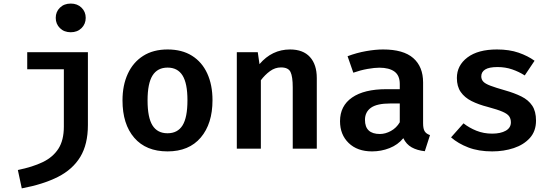

<svg xmlns="http://www.w3.org/2000/svg" viewBox="-20 -837 3117 1081"><path d="M378.5 -816.9Q415.4 -816.9 439 -793.8Q462.6 -770.8 462.6 -736.4Q462.6 -702.1 439 -678.7Q415.4 -655.4 378.5 -655.4Q341 -655.4 317.4 -678.7Q293.8 -702.1 293.8 -736.4Q293.8 -770.8 317.4 -793.8Q341 -816.9 378.5 -816.9ZM474.9 -543.1V-132.8Q474.9 -24.6 432.1 46.2Q389.2 116.9 306.2 159Q223.1 201 102.6 223.6L80.5 120Q162.6 103.6 220.3 75.9Q277.9 48.2 308.7 0.5Q339.5 -47.2 339.5 -124.1V-447.2H133.3V-543.1Z M923.6 -558.5Q1004.6 -558.5 1061 -523.1Q1117.4 -487.7 1146.9 -423.3Q1176.4 -359 1176.4 -272.8Q1176.4 -140.5 1110.3 -62.6Q1044.1 15.4 923.1 15.4Q802.1 15.4 735.9 -61.3Q669.7 -137.9 669.7 -271.8Q669.7 -356.9 699.5 -421.5Q729.2 -486.2 785.9 -522.3Q842.6 -558.5 923.6 -558.5ZM923.6 -456.4Q866.7 -456.4 838.7 -411.8Q810.8 -367.2 810.8 -271.8Q810.8 -175.4 838.5 -131Q866.2 -86.7 923.1 -86.7Q980 -86.7 1007.7 -131Q1035.4 -175.4 1035.4 -272.8Q1035.4 -367.7 1007.7 -412.1Q980 -456.4 923.6 -456.4Z M1313.3 0V-543.1H1431.3L1441 -475.9Q1511.3 -558.5 1613.3 -558.5Q1686.2 -558.5 1724.9 -516.2Q1763.6 -473.8 1763.6 -397.4V0H1628.2V-344.6Q1628.2 -406.2 1615.6 -431.8Q1603.1 -457.4 1562.1 -457.4Q1528.7 -457.4 1500 -436.4Q1471.3 -415.4 1448.7 -385.1V0Z M2362.1 -143.1Q2362.1 -111.8 2371.3 -97.4Q2380.5 -83.1 2401 -76.4L2371.8 14.4Q2328.7 9.7 2297.9 -7.4Q2267.2 -24.6 2250.8 -59Q2220 -21.5 2173.1 -3.1Q2126.2 15.4 2074.9 15.4Q1991.8 15.4 1943.1 -31.8Q1894.4 -79 1894.4 -154.4Q1894.4 -241 1962.3 -287.9Q2030.3 -334.9 2154.9 -334.9H2230.8V-364.1Q2230.8 -412.3 2200.8 -434.1Q2170.8 -455.9 2115.4 -455.9Q2089.2 -455.9 2049.7 -449Q2010.3 -442.1 1969.2 -427.7L1936.9 -520.5Q1988.7 -540 2041.3 -549.2Q2093.8 -558.5 2136.9 -558.5Q2251.3 -558.5 2306.7 -510Q2362.1 -461.5 2362.1 -372.8ZM2119 -82.6Q2149.7 -82.6 2181 -99.7Q2212.3 -116.9 2230.8 -148.7V-254.4H2177.4Q2102.1 -254.4 2068.5 -230.3Q2034.9 -206.2 2034.9 -162.1Q2034.9 -82.6 2119 -82.6Z M2750.8 -84.6Q2798.5 -84.6 2827.4 -101Q2856.4 -117.4 2856.4 -148.2Q2856.4 -167.7 2846.9 -181.8Q2837.4 -195.9 2809.7 -207.9Q2782.1 -220 2726.7 -234.9Q2674.4 -248.2 2635.1 -267.9Q2595.9 -287.7 2574.1 -319Q2552.3 -350.3 2552.3 -397.9Q2552.3 -468.7 2611.8 -513.6Q2671.3 -558.5 2777.9 -558.5Q2847.7 -558.5 2900 -540.3Q2952.3 -522.1 2989.7 -494.9L2934.4 -412.3Q2901.5 -433.3 2863.3 -446.4Q2825.1 -459.5 2781 -459.5Q2733.3 -459.5 2711.5 -445.6Q2689.7 -431.8 2689.7 -407.2Q2689.7 -389.7 2700.8 -377.7Q2711.8 -365.6 2740.8 -354.6Q2769.7 -343.6 2823.6 -328.2Q2876.4 -313.3 2915.6 -293.8Q2954.9 -274.4 2976.4 -242.3Q2997.9 -210.3 2997.9 -157.9Q2997.9 -99 2963.6 -60.5Q2929.2 -22.1 2872.8 -3.3Q2816.4 15.4 2751.3 15.4Q2674.4 15.4 2616.9 -6.7Q2559.5 -28.7 2519.5 -63.6L2589.7 -142.6Q2621.5 -117.4 2662.3 -101Q2703.1 -84.6 2750.8 -84.6Z"/></svg>

Font: Fira Code SemiBold
Style: Regular
Weight: 600
Designer: Carrois Corporate, Edenspiekermann AG, Nikita Prokopov
Foundry: Carrois Corporate, Edenspiekermann AG, Nikita Prokopov
Version: Version 6.002